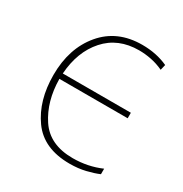

<svg xmlns="http://www.w3.org/2000/svg" viewBox="-134 -641 719 755"><g transform="rotate(30 225.5 -264.0)"><path d="M284 10Q323 10 356 2Q389 -6 412 -16V-41Q352 -15 284 -15Q179 -15 131.5 -86.5Q84 -158 83 -259H393V-284H84Q91 -386 147.5 -449.5Q204 -513 299 -513Q326 -513 354 -507.5Q382 -502 410 -489L416 -514Q364 -538 299 -538Q186 -538 120.5 -460Q55 -382 55 -261Q55 -145 110.5 -67.5Q166 10 284 10Z"/></g></svg>

Font: Noto Sans Display Thin
Style: Regular
Weight: 250
Designer: Monotype Design Team
Foundry: Monotype Imaging Inc.
Version: Version 1.900